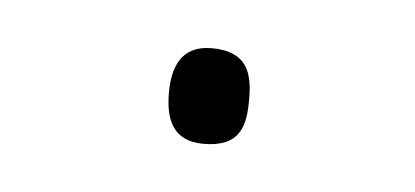

<svg xmlns="http://www.w3.org/2000/svg" viewBox="-24 -376 268 124"><g transform="rotate(5 110.0 -314.0)"><path d="M85 -314C85 -297 90 -283 110 -283C134 -283 137 -297 137 -314C137 -330 134 -345 110 -345C90 -345 85 -330 85 -314Z"/></g></svg>

Font: Noto Sans Gurmukhi UI Thin
Style: Regular
Weight: 100
Designer: Jelle Bosma - Monotype Design Team
Foundry: Monotype Imaging Inc.
Version: Version 2.004